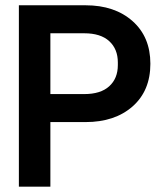

<svg xmlns="http://www.w3.org/2000/svg" viewBox="-20 -700 606 720"><path d="M50.8 0V-680.2H300.8Q410.2 -680.2 477.1 -620.8Q543.9 -561.5 543.9 -460.9Q543.9 -359.9 477.3 -301Q410.6 -242.2 300.8 -242.2H168.9V0ZM168.9 -347.2H295.9Q357.4 -347.2 389.6 -376.5Q421.9 -405.8 421.9 -456.1V-465.8Q421.9 -516.1 389.6 -545.7Q357.4 -575.2 295.9 -575.2H168.9Z"/></svg>

Font: TASA Orbiter Display SemiBold
Style: Regular
Weight: 600
Designer: Weizhong Zhang
Version: Version 1.000;Glyphs 3.1.2 (3151)